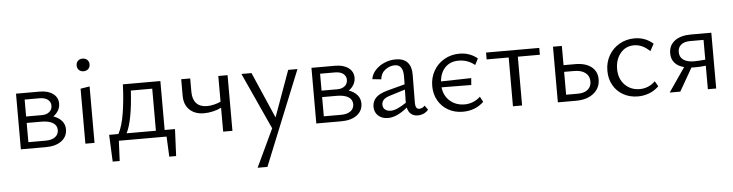

<svg xmlns="http://www.w3.org/2000/svg" viewBox="-52 -882 5431 1423"><g transform="rotate(-5 2664.0 -170.5)"><path d="M78 -414H255Q316 -414 353 -386.5Q390 -359 390 -313Q390 -286 376.5 -262.5Q363 -239 339 -222Q379 -208 401.5 -181.5Q424 -155 424 -119Q424 -65 381 -32.5Q338 0 264 0H78ZM266 -48Q312 -48 337.5 -67Q363 -86 363 -119Q363 -153 333 -172Q303 -191 245 -191H138V-48ZM255 -239Q290 -239 311 -256.5Q332 -274 332 -303Q332 -330 310.5 -347.5Q289 -365 247 -365H138V-239Z M558 -409 626 -420V0H558ZM592 -630Q613 -630 626.5 -617Q640 -604 640 -583Q640 -562 626.5 -549Q613 -536 592 -536Q570 -536 557 -549Q544 -562 544 -583Q544 -604 557 -617Q570 -630 592 -630Z M739 -50H808Q838 -105 853.5 -203Q869 -301 873 -414H1152V-50H1229L1220 150H1169L1162 0H807L800 150H748ZM1087 -50V-363H928Q915 -141 869 -50Z M1307 -291V-414H1374V-314Q1374 -259 1401.5 -229Q1429 -199 1481 -199Q1506 -199 1534.5 -206Q1563 -213 1583 -223V-414H1652V0H1583V-178Q1556 -164 1521.5 -156Q1487 -148 1455 -148Q1387 -148 1347 -186Q1307 -224 1307 -291Z M2172 -414 1887 289H1814L1947 7L1755 -414H1830L1979 -71L2103 -414Z M2276 -414H2453Q2514 -414 2551 -386.5Q2588 -359 2588 -313Q2588 -286 2574.5 -262.5Q2561 -239 2537 -222Q2577 -208 2599.5 -181.5Q2622 -155 2622 -119Q2622 -65 2579 -32.5Q2536 0 2462 0H2276ZM2464 -48Q2510 -48 2535.5 -67Q2561 -86 2561 -119Q2561 -153 2531 -172Q2501 -191 2443 -191H2336V-48ZM2453 -239Q2488 -239 2509 -256.5Q2530 -274 2530 -303Q2530 -330 2508.5 -347.5Q2487 -365 2445 -365H2336V-239Z M2954 -59Q2875 6 2810 6Q2765 6 2737 -19.5Q2709 -45 2709 -86Q2709 -125 2734.5 -152.5Q2760 -180 2822 -197L2953 -232L2954 -290Q2955 -379 2892 -379Q2855 -379 2822 -354.5Q2789 -330 2784 -284L2718 -291Q2724 -328 2751.5 -358Q2779 -388 2819.5 -405Q2860 -422 2903 -422Q2962 -422 2991 -389.5Q3020 -357 3019 -298L3017 -88Q3017 -42 3046 -42Q3057 -42 3068 -47Q3079 -52 3087 -62L3110 -30Q3096 -13 3075.5 -3.5Q3055 6 3031 6Q3001 6 2981 -10.5Q2961 -27 2954 -59ZM2834 -46Q2857 -46 2885.5 -58.5Q2914 -71 2950 -95V-101L2952 -193L2839 -158Q2803 -147 2789.5 -131.5Q2776 -116 2776 -96Q2776 -72 2792.5 -59Q2809 -46 2834 -46Z M3156 -201Q3156 -264 3185 -314.5Q3214 -365 3264.5 -394Q3315 -423 3378 -423Q3454 -423 3511 -376L3487 -329Q3435 -372 3367 -372Q3304 -372 3266.5 -333Q3229 -294 3224 -230L3449 -235L3445 -184L3224 -186Q3231 -122 3275.5 -83.5Q3320 -45 3384 -45Q3416 -45 3446.5 -57Q3477 -69 3501 -92L3522 -52Q3459 8 3366 8Q3306 8 3258 -19Q3210 -46 3183 -93.5Q3156 -141 3156 -201Z M3739 -363H3575V-414H3971V-363H3807V0H3739Z M4073 -414H4139V-271H4225Q4302 -271 4345.5 -237Q4389 -203 4389 -144Q4389 -79 4339.5 -39.5Q4290 0 4209 0H4073ZM4227 -51Q4274 -51 4300.5 -73Q4327 -95 4327 -133Q4327 -174 4297 -197.5Q4267 -221 4213 -221H4139V-51Z M4459 -201Q4459 -264 4488 -314.5Q4517 -365 4567.5 -394Q4618 -423 4680 -423Q4760 -423 4818 -371L4789 -318Q4735 -372 4672 -372Q4609 -372 4570.5 -325Q4532 -278 4532 -208Q4532 -135 4576 -90Q4620 -45 4687 -45Q4719 -45 4748.5 -57Q4778 -69 4802 -93L4825 -54Q4792 -22 4752 -7Q4712 8 4669 8Q4609 8 4561 -18.5Q4513 -45 4486 -92.5Q4459 -140 4459 -201Z M5189 -175Q5152 -170 5104 -170Q5089 -170 5082 -171L4984 0H4905L5028 -179Q4983 -190 4958.5 -218Q4934 -246 4934 -289Q4934 -348 4978 -381.5Q5022 -415 5100 -415H5251V0H5189ZM5105 -215Q5139 -215 5189 -220V-367H5089Q5046 -367 5022 -347.5Q4998 -328 4998 -293Q4998 -255 5026.5 -235Q5055 -215 5105 -215Z"/></g></svg>

Font: QiushuiShotai Bright
Style: Regular
Weight: 400
Designer: Christian Thalmann (Catharsis Fonts)
Version: Version 1.250;